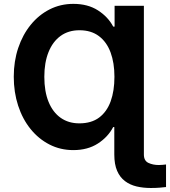

<svg xmlns="http://www.w3.org/2000/svg" viewBox="-20 -757 869 982"><path d="M715.9 -727.3V33.4Q715.9 65.3 739.2 76.2Q762.4 87 791.9 87Q801.5 87 810.7 86.1Q820 85.2 829.2 84.2V199.6Q815.7 201.3 796.2 202.9Q776.6 204.5 751.1 204.5Q712.4 204.5 678.6 196.6Q644.9 188.6 619.1 169.2Q593.4 149.9 579 116.7Q564.6 83.5 564.6 33.4V-107.2H558.9Q532.3 -56.1 480.3 -22.7Q428.3 10.7 355.1 10.7Q288.7 10.7 233 -17.9Q177.2 -46.5 136.2 -97.3Q95.2 -148.1 72.8 -216.6Q50.4 -285.2 50.4 -364.7Q50.4 -443.9 73.2 -511.7Q95.9 -579.5 137.1 -630.1Q178.3 -680.8 233.8 -709Q289.4 -737.2 355.1 -737.2Q429.3 -737.2 481 -704Q532.7 -670.8 558.9 -621.1H566.1V-727.3ZM385.7 -126.1Q447.4 -126.1 487 -155.7Q526.6 -185.4 546 -238.8Q565.3 -292.3 565.3 -364.3Q565.3 -435.4 545.5 -489Q525.6 -542.6 485.8 -572.4Q446 -602.3 386.4 -602.3Q329.9 -602.3 289.8 -573.2Q249.6 -544 228.2 -490.6Q206.7 -437.1 206.7 -364.3Q206.7 -289.1 228.5 -235.8Q250.4 -182.5 290.5 -154.3Q330.6 -126.1 385.7 -126.1Z"/></svg>

Font: InterMG
Style: Bold
Weight: 700
Designer: Rasmus Andersson
Foundry: rsms
Version: Version 3.019;December 26, 2023;FontCreator 15.0.0.2955 64-b